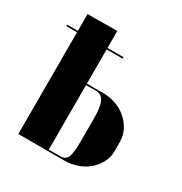

<svg xmlns="http://www.w3.org/2000/svg" viewBox="-132 -590 651 685"><g transform="rotate(30 193.5 -247.5)"><path d="M226 -278Q253 -278 278 -269Q303 -260 322 -243.5Q341 -227 352.5 -204.5Q364 -182 364 -156V-118Q364 -93 352.5 -71.5Q341 -50 322.5 -34Q304 -18 279 -9Q254 0 227 0H36V-494L158 -495V-278ZM242 -185Q242 -230 232 -251Q222 -272 199 -272H158V-6H206Q227 -6 234.5 -23.5Q242 -41 242 -90ZM-8 -425H224V-419H-8Z"/></g></svg>

Font: Moniqa Black Display
Style: Regular
Weight: 900
Designer: Rajesh Rajput
Foundry: Rajesh Rajput
Version: Version 1.000